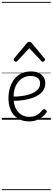

<svg xmlns="http://www.w3.org/2000/svg" viewBox="-20 -1287 566 2064"><path d="M293 18Q219 18 169.5 -15Q120 -48 95.5 -104Q71 -160 71 -229Q71 -294 88 -347.5Q105 -401 136.5 -439.5Q168 -478 212 -498.5Q256 -519 311 -519Q365 -519 399 -502Q433 -485 450 -456.5Q467 -428 467 -393Q467 -355 450 -324.5Q433 -294 402 -271.5Q371 -249 328 -234Q285 -219 232 -211Q179 -203 120 -203V-249Q165 -248 207.5 -253.5Q250 -259 287 -269.5Q324 -280 352 -297Q380 -314 395.5 -337Q411 -360 411 -390Q411 -430 383.5 -450Q356 -470 307 -470Q272 -470 239.5 -456Q207 -442 181.5 -413.5Q156 -385 141 -342Q126 -299 126 -240Q126 -168 149 -122Q172 -76 210.5 -53.5Q249 -31 296 -31Q335 -31 360.5 -42Q386 -53 404.5 -70Q423 -87 439 -106Q448 -114 455.5 -113.5Q463 -113 472 -107Q480 -101 483 -93Q486 -85 479 -77Q463 -53 436.5 -31Q410 -9 374 4.5Q338 18 293 18ZM151 -623Q143 -623 135 -631Q127 -639 127 -647Q127 -649 128.5 -652Q130 -655 132 -659L270 -825Q275 -831 280.5 -834Q286 -837 295 -837Q304 -837 310 -834Q316 -831 320 -825L458 -659Q462 -655 463 -652Q464 -649 464 -647Q464 -639 456 -631Q448 -623 440 -623Q435 -623 431.5 -625.5Q428 -628 424 -632L295 -769L167 -632Q163 -628 159 -625.5Q155 -623 151 -623ZM0 747H526V757H0ZM0 -20H526V0H0ZM0 -505H526V-500H0ZM0 -1267H526V-1257H0Z"/></svg>

Font: Playwrite VN Guides
Style: Regular
Weight: 400
Designer: Veronika Burian, José Scaglione
Foundry: TypeTogether
Version: Version 1.003